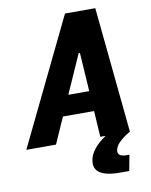

<svg xmlns="http://www.w3.org/2000/svg" viewBox="-145 -804 866 1099"><g transform="rotate(-10 288.0 -254.0)"><path d="M558.5 0 486 -730H310L-43.5 0H129L196 -151.5H377L386.5 0H417C358 41.5 327.5 79 319 122.5C309.5 172.5 330.5 221.5 460.5 221.5H515.5L533 130H518.5C474 130 464 113.5 468.5 90.5C473.5 64.5 496 37.5 558.5 0ZM248 -268.5 347.5 -492.5H355L369.5 -268.5Z"/></g></svg>

Font: Monaspace Neon ExtraBold
Style: Italic
Weight: 800
Italic angle: -11°
Designer: Riley Cran & the Lettermatic Team
Foundry: Lettermatic
Version: Version 1.200 (Monaspace Neon)